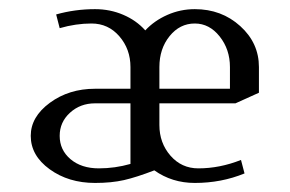

<svg xmlns="http://www.w3.org/2000/svg" viewBox="-20 -404 640 424"><path d="M47.9 -104Q47.9 -146 90.1 -177Q132.3 -208 189.9 -208H268.1V-255.9Q268.1 -295.4 243.7 -323.7Q219.2 -352.1 182.1 -352.1Q147.5 -352.1 111.8 -341.8L104 -372.1Q145.5 -383.8 189.9 -383.8Q223.1 -383.8 252.2 -371.3Q281.2 -358.9 300.8 -336.9Q320.8 -358.4 349.6 -371.1Q378.4 -383.8 410.2 -383.8Q469.2 -383.8 510.5 -346.4Q551.8 -309.1 551.8 -255.9V-199.2L500 -175.8H332V-127.9Q332 -88.4 356.4 -60.3Q380.9 -32.2 418 -32.2Q465.3 -32.2 512.2 -50.8L520 -21Q468.8 0 410.2 0Q359.9 0 320.8 -27.8Q281.7 -12.7 253.9 -6.3Q226.1 0 189.9 0Q131.3 0 89.6 -30.3Q47.9 -60.5 47.9 -104ZM111.8 -104Q111.8 -72.8 135.7 -52.5Q159.7 -32.2 198.2 -32.2Q233.9 -32.2 268.1 -42V-175.8H189.9Q157.2 -175.8 134.5 -155Q111.8 -134.3 111.8 -104ZM332 -208H487.8V-255.9Q487.8 -294.9 465.1 -323.5Q442.4 -352.1 410.2 -352.1Q377 -352.1 354.5 -324.2Q332 -296.4 332 -255.9Z"/></svg>

Font: Gawaa
Style: Regular
Weight: 400
Designer: T. Christopher White
Version: Version 1.0